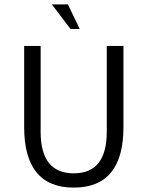

<svg xmlns="http://www.w3.org/2000/svg" viewBox="-20 -842 684 874"><path d="M90 -633H165V-242Q165 -53 316 -53Q466 -53 466 -242V-633H542V-264Q542 12 316 12Q90 12 90 -264ZM301 -710 216 -822H289L343 -710Z"/></svg>

Font: Tajawal
Style: Regular
Weight: 400
Designer: Boutros Fonts
Foundry: Created by Boutros International 2017
Version: Version 1.700